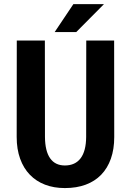

<svg xmlns="http://www.w3.org/2000/svg" viewBox="-20 -909 640 938"><path d="M537.6 -710.9 538.1 -239.7Q538.1 -180.2 521.7 -133.8Q505.4 -87.4 474.4 -55.4Q443.4 -23.4 398.7 -6.8Q354 9.8 296.9 9.8Q243.2 9.8 200 -6.8Q156.7 -23.4 126 -55.2Q95.2 -86.9 78.4 -133.5Q61.5 -180.2 61.5 -239.7L62 -710.9H199.2L199.7 -239.7Q200.2 -170.9 224.9 -135.7Q249.5 -100.6 296.9 -100.6Q347.2 -100.6 373.8 -135.7Q400.4 -170.9 400.9 -239.7L401.4 -710.9ZM338.4 -888.7H487.8L352.5 -752.4H247.1Z"/></svg>

Font: Roboto Mono
Style: Bold
Weight: 700
Designer: Google
Version: Version 2.000985; 2015; ttfautohint (v1.3)